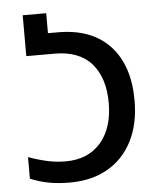

<svg xmlns="http://www.w3.org/2000/svg" viewBox="-52 -759 674 814"><g transform="rotate(-5 285.0 -352.0)"><path d="M213 10Q163 10 123.5 2.5Q84 -5 45 -21V-113Q83 -99 122.5 -90Q162 -81 203 -81Q298 -81 352 -143Q406 -205 406 -312Q406 -418 353.5 -479Q301 -540 195 -540H75V-714H175V-629H217Q361 -629 438.5 -545.5Q516 -462 516 -313Q516 -213 479 -140.5Q442 -68 374 -29Q306 10 213 10Z"/></g></svg>

Font: Noto Sans Georgian SemiCondensed Medium
Style: Regular
Weight: 500
Width: 4
Designer: Monotype Design Team, Akaki Razmadze
Foundry: Google LLC
Version: Version 2.005; ttfautohint (v1.8.4.7-5d5b)